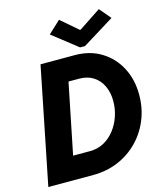

<svg xmlns="http://www.w3.org/2000/svg" viewBox="-135 -1047 970 1146"><g transform="rotate(-15 350.0 -474.0)"><path d="M19.5 0 164.1 -719.7H375Q468.8 -719.7 538.6 -676.8Q608.4 -633.8 647.2 -560.1Q686 -486.3 686 -392.6Q686 -310.5 657.2 -239.3Q628.4 -168 575.9 -114.3Q523.4 -60.5 452.4 -30.3Q381.3 0 296.4 0ZM210.9 -142.6H315.9Q363.3 -142.6 401.9 -163.8Q440.4 -185.1 468.5 -221.2Q496.6 -257.3 511.7 -302.5Q526.9 -347.7 526.9 -396Q526.9 -448.2 507.8 -489Q488.8 -529.8 452.4 -553.5Q416 -577.1 364.3 -577.1H298.8ZM418.5 -755.9 263.7 -877.4 339.4 -947.8 444.3 -857.4H449.2L585.4 -947.8L645 -877.4L448.7 -755.9Z"/></g></svg>

Font: Reddit Sans ExtraBold
Style: Italic
Weight: 800
Italic angle: -11.25°
Designer: Stephen Hutchings
Version: Version 1.013